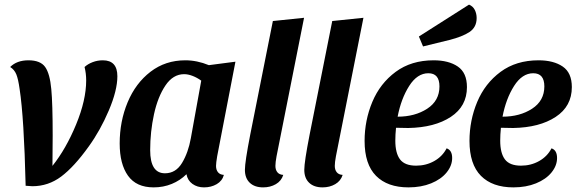

<svg xmlns="http://www.w3.org/2000/svg" viewBox="-20 -791 2495 831"><path d="M65 -405Q59 -449 50.5 -469.5Q42 -490 24 -501Q53 -530 103 -530Q155 -530 175.5 -501Q196 -472 202 -405Q208 -343 208 -204Q208 -126 207 -73Q266 -147 309.5 -252.5Q353 -358 353 -443Q353 -473 346 -501Q360 -514 381 -522Q402 -530 425 -530Q488 -530 488 -461Q488 -400 451 -313Q414 -226 364 -157Q301 -69 245 -27Q189 15 120 15Q111 15 91 13Q84 -281 65 -405Z M915 -73Q915 -56 923.5 -45.5Q932 -35 949 -34Q942 -8 918 6Q894 20 863 20Q834 20 813 5Q792 -10 787 -37Q760 -10 723.5 5Q687 20 645 20Q570 20 534 -30.5Q498 -81 498 -170Q498 -266 532.5 -348.5Q567 -431 631.5 -480.5Q696 -530 782 -530Q833 -530 884 -509L999 -524L920 -115Q915 -85 915 -73ZM777 -470Q729 -470 696 -421Q663 -372 646.5 -296.5Q630 -221 630 -141Q630 -41 694 -41Q741 -41 768 -86Q795 -131 806 -193L851 -442Q833 -455 813.5 -462.5Q794 -470 777 -470Z M1172 -73Q1172 -56 1180.5 -45.5Q1189 -35 1206 -34Q1198 -8 1174 6Q1150 20 1119 20Q1082 20 1061 0Q1040 -20 1040 -56Q1040 -90 1063 -208L1161 -700L1296 -714L1177 -115Q1172 -88 1172 -73Z M1429 -73Q1429 -56 1437.5 -45.5Q1446 -35 1463 -34Q1455 -8 1431 6Q1407 20 1376 20Q1339 20 1318 0Q1297 -20 1297 -56Q1297 -90 1320 -208L1418 -700L1553 -714L1434 -115Q1429 -88 1429 -73Z M2001 -414Q2001 -331 1931 -285Q1861 -239 1747 -237L1694 -238Q1691 -208 1691 -182Q1691 -128 1711.5 -101Q1732 -74 1781 -74Q1824 -74 1859.5 -94Q1895 -114 1913 -149Q1937 -141 1937 -107Q1937 -74 1913 -44.5Q1889 -15 1846 2.5Q1803 20 1748 20Q1657 20 1607.5 -30Q1558 -80 1558 -181Q1558 -270 1591.5 -350Q1625 -430 1692.5 -480Q1760 -530 1857 -530Q1922 -530 1961.5 -503Q2001 -476 2001 -414ZM1701 -286Q1776 -286 1829 -320.5Q1882 -355 1882 -417Q1882 -474 1834 -474Q1786 -474 1751 -419Q1716 -364 1701 -286ZM2043 -713Q2043 -673 2012 -652.5Q1981 -632 1925 -618L1811 -590L1793 -633L2010 -771Q2027 -764 2035 -748Q2043 -732 2043 -713Z M2455 -414Q2455 -331 2385 -285Q2315 -239 2201 -237L2148 -238Q2145 -208 2145 -182Q2145 -128 2165.5 -101Q2186 -74 2235 -74Q2278 -74 2313.5 -94Q2349 -114 2367 -149Q2391 -141 2391 -107Q2391 -74 2367 -44.5Q2343 -15 2300 2.5Q2257 20 2202 20Q2111 20 2061.5 -30Q2012 -80 2012 -181Q2012 -270 2045.5 -350Q2079 -430 2146.5 -480Q2214 -530 2311 -530Q2376 -530 2415.5 -503Q2455 -476 2455 -414ZM2155 -286Q2230 -286 2283 -320.5Q2336 -355 2336 -417Q2336 -474 2288 -474Q2240 -474 2205 -419Q2170 -364 2155 -286Z"/></svg>

Font: Sansita Medium Italic
Style: Regular
Weight: 500
Italic angle: -11°
Designer: Pablo Cosgaya
Foundry: Omnibus-Type
Version: Version 1.006